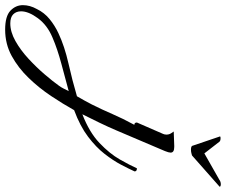

<svg xmlns="http://www.w3.org/2000/svg" viewBox="-483 -473 878 746"><g transform="rotate(90 -44.0 -100.0)"><path d="M-302 319Q-354 319 -375.5 298.5Q-397 278 -397 250Q-397 223 -382 196Q-368 167 -343 146.5Q-318 126 -288 112Q-237 88 -170.5 73Q-104 58 -43 40Q-35 26 -26.5 11Q-18 -4 -11 -18Q9 -58 26 -97.5Q43 -137 68 -183Q59 -183 59 -193L103 -294Q104 -296 105 -299.5Q106 -303 106 -307Q106 -318 101 -325.5Q96 -333 94 -336L149 -338H154Q176 -338 176 -324Q176 -317 170 -302L90 -114Q76 -81 60 -48Q44 -15 27 19Q97 -8 138.5 -47.5Q180 -87 202.5 -126.5Q225 -166 237 -193Q249 -193 249 -184Q239 -162 223 -131.5Q207 -101 181 -67.5Q155 -34 114 -3Q73 28 11 51Q-13 94 -44 140.5Q-75 187 -114 227.5Q-153 268 -199.5 293.5Q-246 319 -302 319ZM-326 299Q-293 299 -257.5 279Q-222 259 -189 228.5Q-156 198 -128.5 166Q-101 134 -84 110Q-78 102 -73 92Q-68 82 -63 72Q-111 85 -169 100.5Q-227 116 -271 135Q-319 155 -346 191.5Q-373 228 -373 257Q-373 276 -361.5 287.5Q-350 299 -326 299ZM164 -403Q154 -403 150 -407L114 -513Q114 -514 113.5 -514.5Q113 -515 113 -515Q113 -518 119 -518Q131 -518 134 -513L179 -455L281 -513Q289 -519 299 -519Q304 -519 307 -517Q310 -515 307 -513L187 -407Q183 -406 177.5 -404.5Q172 -403 164 -403Z"/></g></svg>

Font: Great Vibes
Style: Regular
Weight: 400
Designer: Robert E. Leuschke, Viktoriya Grabowska, Viviana Monsalve, Eben Sorkin
Foundry: Robert E. Leuschke
Version: Version 1.103; ttfautohint (v1.8.4.7-5d5b)